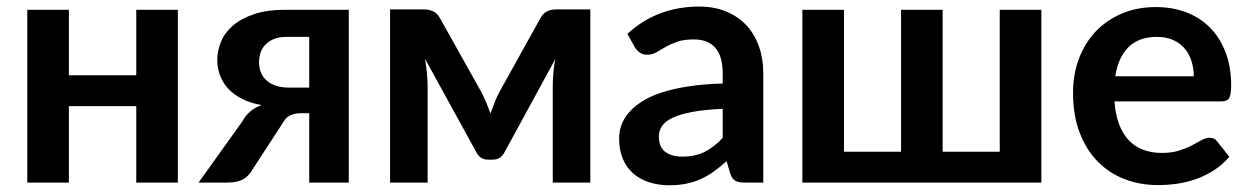

<svg xmlns="http://www.w3.org/2000/svg" viewBox="-20 -542 3706 570"><path d="M508 -513V0H384.5V-227H184.5V0H61V-513H184.5V-318.5H384.5V-513Z M1015.5 -513V0H898V-206H876.5Q861.5 -206 851.8 -203.2Q842 -200.5 835.2 -195.8Q828.5 -191 823.8 -184Q819 -177 814 -168.5L732 -42.5Q726 -32 719.2 -24Q712.5 -16 703.8 -10.8Q695 -5.5 683.2 -2.8Q671.5 0 655 0H569.5L699 -181Q709.5 -200 723.5 -211.5Q737.5 -223 756.5 -230Q720.5 -236.5 695.2 -250.2Q670 -264 654.5 -282.2Q639 -300.5 632 -321.5Q625 -342.5 625 -363Q625 -391.5 636.2 -418.5Q647.5 -445.5 672 -466.5Q696.5 -487.5 735 -500.2Q773.5 -513 827.5 -513ZM898 -282V-432.5H831Q807.5 -432.5 792 -425.8Q776.5 -419 766.8 -408.2Q757 -397.5 753 -384Q749 -370.5 749 -357.5Q749 -322 772.8 -302Q796.5 -282 836.5 -282Z M1732.5 -514V0H1621V-286Q1621 -303.5 1622.8 -325.5Q1624.5 -347.5 1628.5 -366.5L1477.5 -89.5Q1466.5 -68 1442.5 -68H1429.5Q1405.5 -68 1394.5 -89.5L1241.5 -368Q1245 -349 1247.2 -326.5Q1249.5 -304 1249.5 -286V0H1138V-514H1240Q1253 -514 1265.8 -508.5Q1278.5 -503 1287 -486.5L1408 -270.5Q1416 -255.5 1423 -238.8Q1430 -222 1436 -205Q1442 -222 1448.8 -239Q1455.5 -256 1463.5 -270.5L1583.5 -486.5Q1592.5 -503.5 1605 -508.8Q1617.5 -514 1630.5 -514Z M1842.5 -441.5Q1931 -522.5 2055.5 -522.5Q2100.5 -522.5 2136 -507.8Q2171.5 -493 2196 -466.8Q2220.5 -440.5 2233.2 -404Q2246 -367.5 2246 -324V0H2190Q2172.5 0 2163 -5.2Q2153.5 -10.5 2148 -26.5L2137 -63.5Q2117.5 -46 2099 -32.8Q2080.5 -19.5 2060.5 -10.5Q2040.5 -1.5 2017.8 3.2Q1995 8 1967.5 8Q1935 8 1907.5 -0.8Q1880 -9.5 1860 -27Q1840 -44.5 1829 -70.5Q1818 -96.5 1818 -131Q1818 -150.5 1824.5 -169.8Q1831 -189 1845.8 -206.5Q1860.5 -224 1884 -239.5Q1907.5 -255 1941.8 -266.5Q1976 -278 2021.5 -285.2Q2067 -292.5 2125.5 -294V-324Q2125.5 -375.5 2103.5 -400.2Q2081.5 -425 2040 -425Q2010 -425 1990.2 -418Q1970.5 -411 1955.5 -402.2Q1940.5 -393.5 1928.2 -386.5Q1916 -379.5 1901 -379.5Q1888 -379.5 1879 -386.2Q1870 -393 1864.5 -402ZM2125.5 -219Q2072 -216.5 2035.5 -209.8Q1999 -203 1977 -192.5Q1955 -182 1945.5 -168Q1936 -154 1936 -137.5Q1936 -105 1955.2 -91Q1974.5 -77 2005.5 -77Q2043.5 -77 2071.2 -90.8Q2099 -104.5 2125.5 -132.5Z M3071.5 -513V0H2362V-513H2485.5V-91.5H2655V-513H2778.5V-91.5H2948V-513Z M3288.5 -241Q3291.5 -201.5 3302.5 -172.8Q3313.5 -144 3331.5 -125.2Q3349.5 -106.5 3374.2 -97.2Q3399 -88 3429 -88Q3459 -88 3480.8 -95Q3502.5 -102 3518.8 -110.5Q3535 -119 3547.2 -126Q3559.5 -133 3571 -133Q3586.5 -133 3594 -121.5L3629.5 -76.5Q3609 -52.5 3583.5 -36.2Q3558 -20 3530.2 -10.2Q3502.5 -0.5 3473.8 3.5Q3445 7.5 3418 7.5Q3364.5 7.5 3318.5 -10.2Q3272.5 -28 3238.5 -62.8Q3204.5 -97.5 3185 -148.8Q3165.5 -200 3165.5 -267.5Q3165.5 -320 3182.5 -366.2Q3199.5 -412.5 3231.2 -446.8Q3263 -481 3308.8 -501Q3354.5 -521 3412 -521Q3460.5 -521 3501.5 -505.5Q3542.5 -490 3572 -460.2Q3601.5 -430.5 3618.2 -387.2Q3635 -344 3635 -288.5Q3635 -260.5 3629 -250.8Q3623 -241 3606 -241ZM3524 -315.5Q3524 -339.5 3517.2 -360.8Q3510.5 -382 3497 -398Q3483.5 -414 3462.8 -423.2Q3442 -432.5 3414.5 -432.5Q3361 -432.5 3330.2 -402Q3299.5 -371.5 3291 -315.5Z"/></svg>

Font: Lato
Style: Bold
Weight: 700
Designer: Lukasz Dziedzic with Adam Twardoch and Botio Nikoltchev
Foundry: tyPoland Lukasz Dziedzic
Version: Version 2.010; 2014-09-01; http://www.latofonts.com/; ttfaut